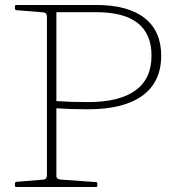

<svg xmlns="http://www.w3.org/2000/svg" viewBox="-20 -753 718 773"><path d="M169 0V-733H207V0ZM46 0Q40 0 40 -6V-14Q40 -20 46 -21L156 -30Q163 -31 166 -36Q169 -41 169 -48V-222H207V-44Q207 -37 212 -34Q217 -31 224 -30L366 -20Q372 -20 372 -14V-6Q372 0 366 0ZM40 -727Q40 -733 46 -733H207V-511H169V-685Q169 -693 166 -697.5Q163 -702 156 -703L46 -712Q40 -713 40 -719ZM207 -346Q236 -344 267 -343Q298 -342 334 -342Q461 -342 525.5 -389Q590 -436 590 -529Q590 -704 367 -704H207V-733H367Q495 -733 562 -680.5Q629 -628 629 -529Q629 -423 553.5 -368Q478 -313 334 -313Q298 -313 267 -314Q236 -315 207 -317Z"/></svg>

Font: Hahmlet Thin
Style: Regular
Weight: 250
Version: Version 1.002